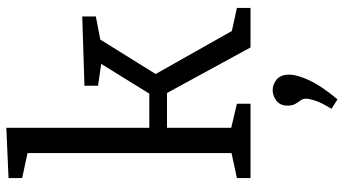

<svg xmlns="http://www.w3.org/2000/svg" viewBox="-260 -552 1087 607"><g transform="rotate(-90 283.5 -248.5)"><path d="M24 0V-43L103 -60V-705L24 -722V-765L183 -772V-320H291L385 -472L316 -482V-525L535 -532V-489L462 -475L353 -300L489 -59L562 -43V0H437L293 -264H183V-61L259 -43V0ZM273 275 243 256Q262 225 268.5 205.5Q275 186 275 176Q275 165 269.5 158Q264 151 258.5 141.5Q253 132 253 117Q253 94 268.5 82Q284 70 302 70Q320 70 335.5 82.5Q351 95 351 122Q351 148 332.5 187Q314 226 273 275Z"/></g></svg>

Font: Bitter
Style: Regular
Weight: 400
Designer: Sol Matas, and Bitter project Authors
Foundry: Sol Matas
Version: Version 2.001